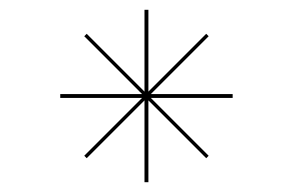

<svg xmlns="http://www.w3.org/2000/svg" viewBox="-20 -720 596 392"><path d="M401 -397 406 -402 288 -520H455V-528H288L406 -646L401 -651L283 -533V-700H275V-533L157 -651L152 -646L270 -528H103V-520H270L152 -402L157 -397L275 -515V-348H283V-515Z"/></svg>

Font: Italiana
Style: Regular
Weight: 400
Designer: Santiago Orozco
Foundry: Santiago Orozco
Version: Version 1.000;PS 001.001;hotconv 1.0.56